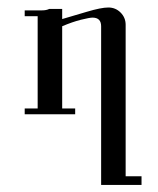

<svg xmlns="http://www.w3.org/2000/svg" viewBox="-20 -325 427 520"><path d="M363.3 175.8H253.9V-253.9Q253.9 -277.3 230.5 -277.3Q222.7 -277.3 199.2 -271.5Q175.8 -265.6 148.4 -253.9V-31.2H183.6V-15.6H46.9V-31.2H82V-281.2H46.9V-296.9H93.8Q105.5 -296.9 113.3 -300.8H132.8H148.4V-273.4Q175.8 -281.2 214.8 -293Q253.9 -304.7 273.4 -304.7Q293 -304.7 306.6 -291Q320.3 -277.3 320.3 -257.8V152.3H363.3Z"/></svg>

Font: 和音 by 宁静之雨，公众号njzyshare
Style: Regular
Weight: 400
Designer: Steve Matteson
Foundry: Ascender Corporation
Version: Version 6.00;June 8, 2018;FontCreator 11.0.0.2388 32-bit